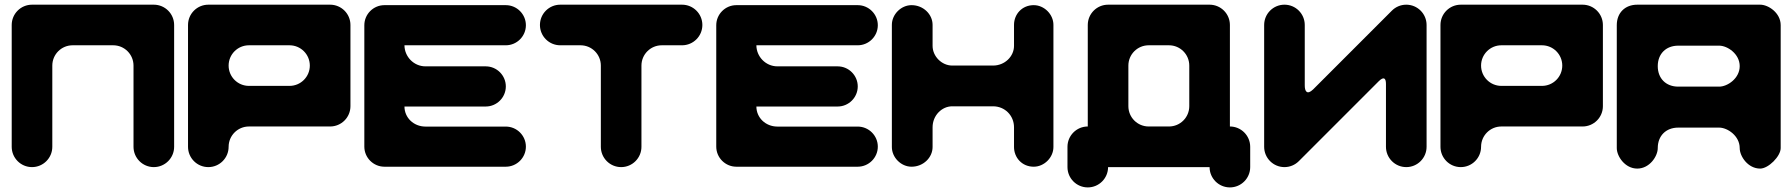

<svg xmlns="http://www.w3.org/2000/svg" viewBox="-20 -714 7655 820"><path d="M203.4 -87V-433.9C203.4 -481.8 242.2 -520.6 290.1 -520.6H463.5C511.4 -520.6 550.2 -481.8 550.2 -433.9V-87C550.2 -39.2 589.1 -0.3 636.9 -0.3C684.8 -0.3 723.7 -39.2 723.7 -87V-607.3C723.7 -655.2 684.8 -694 636.9 -694H116.7C68.8 -694 30 -655.2 30 -607.3V-87C30 -39.2 68.8 -0.3 116.7 -0.3C164.6 -0.3 203.4 -39.2 203.4 -87Z M869.7 -694C821.8 -694 783 -655.2 783 -607.3V-87C783 -39.2 821.8 -0.3 869.7 -0.3C917.6 -0.3 956.4 -39.2 956.4 -87C956.4 -134.9 995.2 -173.8 1043.1 -173.8H1389.9C1437.8 -173.8 1476.7 -212.6 1476.7 -260.5V-607.3C1476.7 -655.2 1437.8 -694 1389.9 -694ZM1043.1 -347.2C995.2 -347.2 956.4 -386 956.4 -433.9C956.4 -481.8 995.2 -520.6 1043.1 -520.6H1216.5C1264.4 -520.6 1303.2 -481.8 1303.2 -433.9C1303.2 -386 1264.4 -347.2 1216.5 -347.2Z M1621.7 -692C1574.6 -692 1536 -653.4 1536 -606.3V-87.7C1536 -40.6 1574.6 -2 1621.7 -2H2140.3C2187.4 -2 2226 -40.6 2226 -87.7C2226 -134.9 2187.4 -173.4 2140.3 -173.4H1797.4C1746 -173.4 1707.4 -212 1707.4 -259.1H2054.6C2101.7 -259.1 2140.3 -297.7 2140.3 -344.9C2140.3 -392 2101.7 -430.6 2054.6 -430.6H1797.4C1746 -430.6 1707.4 -473.4 1707.4 -520.6H1797.4H2140.3C2187.4 -520.6 2226 -559.1 2226 -606.3C2226 -653.4 2187.4 -692 2140.3 -692Z M2372.7 -694C2324.8 -694 2286 -655.2 2286 -607.3C2286 -559.4 2324.8 -520.6 2372.7 -520.6H2459.4C2507.3 -520.6 2546.1 -481.8 2546.1 -433.9V-87C2546.1 -39.2 2584.9 -0.3 2632.8 -0.3C2680.7 -0.3 2719.5 -39.2 2719.5 -87V-433.9C2719.5 -481.8 2758.4 -520.6 2806.2 -520.6H2892.9C2940.8 -520.6 2979.7 -559.4 2979.7 -607.3C2979.7 -655.2 2940.8 -694 2892.9 -694Z M3124.7 -692C3077.6 -692 3039 -653.4 3039 -606.3V-87.7C3039 -40.6 3077.6 -2 3124.7 -2H3643.3C3690.4 -2 3729 -40.6 3729 -87.7C3729 -134.9 3690.4 -173.4 3643.3 -173.4H3300.4C3249 -173.4 3210.4 -212 3210.4 -259.1H3557.6C3604.7 -259.1 3643.3 -297.7 3643.3 -344.9C3643.3 -392 3604.7 -430.6 3557.6 -430.6H3300.4C3249 -430.6 3210.4 -473.4 3210.4 -520.6H3300.4H3643.3C3690.4 -520.6 3729 -559.1 3729 -606.3C3729 -653.4 3690.4 -692 3643.3 -692Z M3962.9 -607.9C3962.9 -652.7 3923.6 -692 3873.1 -692C3828.3 -692 3789 -652.7 3789 -607.9V-86.1C3789 -41.3 3828.3 -2 3873.1 -2C3923.6 -2 3962.9 -41.3 3962.9 -86.1V-170.3C3962.9 -220.8 4002.2 -260 4047 -260H4221C4271.4 -260 4310.7 -220.8 4310.7 -170.3V-86.1C4310.7 -41.3 4344.4 -2 4394.9 -2C4439.7 -2 4479 -41.3 4479 -86.1V-607.9C4479 -652.7 4439.7 -692 4394.9 -692C4344.4 -692 4310.7 -652.7 4310.7 -607.9V-518.1C4310.7 -473.2 4271.4 -434 4221 -434H4047C4002.2 -434 3962.9 -473.2 3962.9 -518.1Z M4539 -87V-0.3C4539 47.5 4577.8 86.4 4625.7 86.4C4673.6 86.4 4712.4 47.5 4712.4 -0.3H5145.9C5145.9 47.5 5184.8 86.4 5232.7 86.4C5280.5 86.4 5319.4 47.5 5319.4 -0.3V-87C5319.4 -134.9 5280.5 -173.8 5232.7 -173.8V-607.3C5232.7 -655.2 5193.8 -694 5145.9 -694H4712.4C4664.5 -694 4625.7 -655.2 4625.7 -607.3V-173.8C4577.8 -173.8 4539 -134.9 4539 -87ZM4885.8 -520.6H4972.5C5020.4 -520.6 5059.2 -481.8 5059.2 -433.9V-260.5C5059.2 -212.6 5020.4 -173.8 4972.5 -173.8H4885.8C4837.9 -173.8 4799.1 -212.6 4799.1 -260.5V-433.9C4799.1 -481.8 4837.9 -520.6 4885.8 -520.6Z M5924.6 -668.6 5588 -332C5562.1 -307.1 5551.9 -323.7 5552.4 -351V-607.3C5552.4 -655.2 5513.6 -694 5465.7 -694C5417.8 -694 5379 -655.2 5379 -607.3V-87C5379 -39.2 5417.8 -0.3 5465.7 -0.3C5489.6 -0.3 5511.3 -10 5527 -25.7L5868.7 -367.4C5890.3 -388.5 5899.2 -379.7 5899.2 -355.6V-87C5899.2 -39.2 5938.1 -0.3 5985.9 -0.3C6033.8 -0.3 6072.7 -39.2 6072.7 -87V-607.3C6072.7 -655.2 6033.8 -694 5985.9 -694C5962 -694 5940.3 -684.3 5924.6 -668.6Z M6218.7 -694C6170.8 -694 6132 -655.2 6132 -607.3V-87C6132 -39.2 6170.8 -0.3 6218.7 -0.3C6266.6 -0.3 6305.4 -39.2 6305.4 -87C6305.4 -134.9 6344.2 -173.8 6392.1 -173.8H6738.9C6786.8 -173.8 6825.7 -212.6 6825.7 -260.5V-607.3C6825.7 -655.2 6786.8 -694 6738.9 -694ZM6392.1 -347.2C6344.2 -347.2 6305.4 -386 6305.4 -433.9C6305.4 -481.8 6344.2 -520.6 6392.1 -520.6H6565.5C6613.4 -520.6 6652.2 -481.8 6652.2 -433.9C6652.2 -386 6613.4 -347.2 6565.5 -347.2Z M7060 -81.5C7060 -134 7095 -169 7147.5 -169H7322.5C7357.5 -169 7410 -134 7410 -81.5C7410 -46.5 7445 6 7497.5 6C7532.5 6 7585 -46.5 7585 -81.5V-606.5C7585 -659 7532.5 -694 7497.5 -694H6972.5C6920 -694 6885 -659 6885 -606.5V-81.5C6885 -46.5 6920 6 6972.5 6C7025 6 7060 -46.5 7060 -81.5ZM7322.5 -344H7147.5C7095 -344 7060 -379 7060 -431.5C7060 -484 7095 -519 7147.5 -519H7322.5C7357.5 -519 7410 -484 7410 -431.5C7410 -379 7357.5 -344 7322.5 -344Z"/></svg>

Font: OpenLukyanov
Style: Regular
Weight: 400
Designer: Michail Lukyanov
Foundry: book-let.ru
Version: Version 2.1